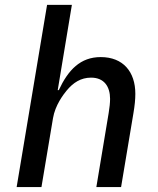

<svg xmlns="http://www.w3.org/2000/svg" viewBox="-20 -760 640 780"><path d="M47.6 0H148.4L195.3 -279.8C204.2 -333.1 237.9 -376.4 250.4 -391.7C277.3 -424.4 308.6 -444.6 350.1 -444.6C403.4 -444.6 427.2 -408 427.2 -358.3C427.2 -342.7 425.1 -322.8 421.5 -301.1L371.4 0H471.9L522 -299.7C527.3 -331 529.8 -356.2 529.8 -378.9C529.8 -468.4 480.1 -528.1 389.2 -528.1C306.8 -528.1 257.1 -476.2 218.8 -393.8H214.5L272 -740.1H171.2Z"/></svg>

Font: Margiela Mono Italic Medium It
Style: Regular
Weight: 500
Designer: Mike Abbink, Paul van der Laan, Pieter van Rosmalen
Foundry: Bold Monday
Version: Version 2.003 2021